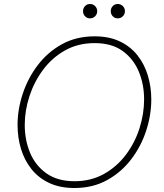

<svg xmlns="http://www.w3.org/2000/svg" viewBox="-20 -932 822 962"><path d="M570 -840Q555 -840 545 -850.5Q535 -861 535 -876Q535 -891 545 -901.5Q555 -912 570 -912Q585 -912 595.5 -901.5Q606 -891 606 -876Q606 -861 595.5 -850.5Q585 -840 570 -840ZM431 -840Q416 -840 406 -850.5Q396 -861 396 -876Q396 -891 406 -901.5Q416 -912 431 -912Q446 -912 456.5 -901.5Q467 -891 467 -876Q467 -861 456.5 -850.5Q446 -840 431 -840ZM353 10Q280 10 226 -15.5Q172 -41 137 -85.5Q102 -130 85 -186.5Q68 -243 68 -306Q68 -384 94 -462.5Q120 -541 169.5 -606Q219 -671 290.5 -710.5Q362 -750 454 -750Q527 -750 580.5 -724.5Q634 -699 669 -654.5Q704 -610 721 -553Q738 -496 738 -434Q738 -356 712.5 -277.5Q687 -199 637.5 -134Q588 -69 516.5 -29.5Q445 10 353 10ZM353 -24Q436 -24 501 -60.5Q566 -97 611 -157Q656 -217 679 -289.5Q702 -362 702 -434Q702 -509 675.5 -573Q649 -637 594.5 -676.5Q540 -716 454 -716Q371 -716 306 -679.5Q241 -643 196 -582.5Q151 -522 127.5 -450Q104 -378 104 -306Q104 -231 130.5 -167Q157 -103 212.5 -63.5Q268 -24 353 -24Z"/></svg>

Font: Be Vietnam Pro Thin
Style: Italic
Weight: 100
Italic angle: -12°
Designer: Lam Bao, Tony Le, Vietanh Nguyen
Foundry: Yellow Type Foundry
Version: Version 1.002; ttfautohint (v1.8.3)